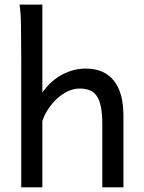

<svg xmlns="http://www.w3.org/2000/svg" viewBox="-20 -801 614 821"><path d="M417.5 0V-268.6Q417.5 -314.5 411.4 -344.2Q405.3 -374 393.1 -391.4Q380.9 -408.7 362.5 -415.5Q344.2 -422.4 319.8 -422.4Q293.5 -422.4 268.3 -409.9Q243.2 -397.5 222.2 -377.7Q201.2 -357.9 185.1 -333Q168.9 -308.1 161.1 -283.2V0H70.8V-551.8Q70.8 -630.9 69.8 -690.2Q68.8 -749.5 63.5 -781.2H161.1V-405.3Q197.3 -456.5 246.1 -482.2Q294.9 -507.8 346.7 -507.8Q424.8 -507.8 466.3 -456.8Q507.8 -405.8 507.8 -305.2V0Z"/></svg>

Font: Andika Eur
Style: Regular
Weight: 400
Designer: Victor Gaultney, Annie Olsen, Julie Remington, Don Collingsworth, Eric Hays, Becca Hirsbrunner
Foundry: SIL International
Version: Version 5.000